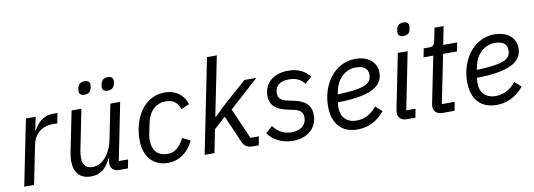

<svg xmlns="http://www.w3.org/2000/svg" viewBox="-58 -1105 4121 1482"><g transform="rotate(-10 2002.5 -364.0)"><path d="M113 0 175 -307C189 -377 241 -437 336 -437H372L387 -516H355C271 -516 228 -464 200 -413H195L217 -516H140L36 0Z M618 -618C651 -618 668 -635 674 -665C676 -676 677 -681 677 -686C677 -709 661 -721 635 -721C602 -721 585 -704 579 -674C577 -663 576 -658 576 -653C576 -630 592 -618 618 -618ZM800 -618C833 -618 850 -635 856 -665C858 -676 859 -681 859 -686C859 -709 843 -721 817 -721C784 -721 767 -704 761 -674C759 -663 758 -658 758 -653C758 -630 774 -618 800 -618ZM498 -516 434 -198C429 -173 427 -150 427 -131C427 -42 471 12 559 12C630 12 678 -24 714 -102H719L717 -92C714 -78 713 -70 713 -63C713 -26 735 0 779 0H849L862 -68H789L879 -516H802L744 -228C736 -189 713 -137 676 -99C649 -71 619 -58 583 -58C528 -58 506 -88 506 -145C506 -157 507 -178 511 -198L575 -516Z M1162 12C1251 12 1320 -39 1363 -128L1302 -158C1261 -81 1220 -57 1170 -57C1091 -57 1052 -109 1052 -183C1052 -195 1053 -213 1056 -228L1073 -312C1091 -403 1144 -459 1226 -459C1283 -459 1318 -432 1335 -378L1399 -407C1379 -477 1319 -528 1228 -528C1072 -528 975 -378 975 -199C975 -72 1045 12 1162 12Z M1450 0H1527L1563 -181L1654 -263L1745 -54C1762 -15 1784 0 1830 0H1874L1887 -68H1821L1716 -308L1946 -516H1853L1679 -363L1587 -275H1582L1676 -740H1599Z M2142 12C2252 12 2333 -53 2333 -157C2333 -243 2278 -276 2195 -293L2156 -301C2098 -313 2081 -336 2081 -372C2081 -424 2116 -461 2191 -461C2252 -461 2289 -437 2312 -405L2365 -452C2326 -501 2273 -528 2197 -528C2068 -528 2006 -451 2006 -365C2006 -280 2066 -248 2144 -232L2183 -224C2243 -212 2259 -187 2259 -152C2259 -89 2210 -55 2142 -55C2082 -55 2036 -81 2000 -129L1947 -82C1988 -22 2063 12 2142 12Z M2648 12C2722 12 2797 -16 2861 -94L2811 -139C2771 -90 2718 -57 2653 -57C2573 -57 2530 -106 2530 -179C2530 -190 2531 -207 2533 -221C2773 -223 2889 -277 2889 -390C2889 -483 2811 -528 2723 -528C2561 -528 2453 -375 2453 -204C2453 -64 2525 12 2648 12ZM2715 -462C2764 -462 2810 -446 2810 -391C2810 -320 2764 -289 2543 -281L2549 -310C2568 -402 2634 -462 2715 -462Z M3121 -637C3154 -637 3170 -652 3175 -677C3179 -696 3179 -701 3179 -705C3179 -724 3168 -740 3137 -740C3104 -740 3088 -725 3083 -700C3079 -681 3079 -676 3079 -672C3079 -653 3090 -637 3121 -637ZM3102 0 3115 -68H3042L3132 -516H3055L2969 -87C2967 -77 2966 -70 2966 -63C2966 -26 2989 0 3036 0Z M3409 0 3422 -68H3321L3398 -448H3507L3520 -516H3411L3439 -659H3368L3349 -565C3342 -529 3334 -516 3297 -516H3258L3245 -448H3321L3248 -87C3246 -77 3245 -70 3245 -63C3245 -26 3268 0 3315 0Z M3738 12C3812 12 3887 -16 3951 -94L3901 -139C3861 -90 3808 -57 3743 -57C3663 -57 3620 -106 3620 -179C3620 -190 3621 -207 3623 -221C3863 -223 3979 -277 3979 -390C3979 -483 3901 -528 3813 -528C3651 -528 3543 -375 3543 -204C3543 -64 3615 12 3738 12ZM3805 -462C3854 -462 3900 -446 3900 -391C3900 -320 3854 -289 3633 -281L3639 -310C3658 -402 3724 -462 3805 -462Z"/></g></svg>

Font: LVC Sans
Style: Italic
Weight: 400
Italic angle: -11.31°
Designer: Mike Abbink, Paul van der Laan, Pieter van Rosmalen
Foundry: Bold Monday
Version: Version 3.0